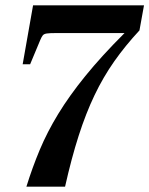

<svg xmlns="http://www.w3.org/2000/svg" viewBox="-20 -700 560 720"><path d="M503 -586Q450 -529 408.5 -470Q367 -411 334.5 -343Q302 -275 275 -191Q248 -107 224 0H79Q101 -71 129 -138Q157 -205 198.5 -273Q240 -341 300 -415Q360 -489 447 -576H190Q167 -576 156 -574.5Q145 -573 140.5 -567.5Q136 -562 131 -550L93 -459H65L104 -680H520Z"/></svg>

Font: Inria Serif
Style: Bold Italic
Weight: 700
Italic angle: -10°
Designer: Black Foundry Team
Foundry: Black Foundry
Version: Version 1.000; ttfautohint (v1.8.3)